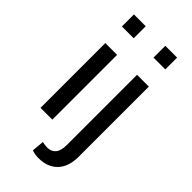

<svg xmlns="http://www.w3.org/2000/svg" viewBox="-298 -828 1107 1107"><g transform="rotate(45 255.5 -274.5)"><path d="M173.8 0H77.6V-528.3H173.8ZM173.8 -663.6H77.6V-761.7H173.8ZM432.6 -528.3V43.5Q432.6 125 390.6 169.2Q348.6 213.4 273.9 213.4Q258.8 213.4 246.3 211.2Q233.9 209 219.7 204.6L226.6 128.9Q233.4 131.3 246.1 133.1Q258.8 134.8 267.1 134.8Q298.8 134.8 317.6 113.3Q336.4 91.8 336.4 43.5V-528.3ZM429.7 -665.5H333.5V-761.7H429.7Z"/></g></svg>

Font: GeogebraSans
Style: Regular
Weight: 400
Designer: Google
Version: Version 1.100140; 2013